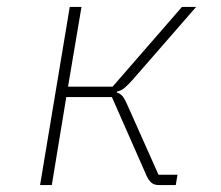

<svg xmlns="http://www.w3.org/2000/svg" viewBox="-20 -536 640 556"><path d="M182 -516H216L177 -285H306L507 -516H548L365 -306Q349 -288 339.5 -280.5Q330 -273 319 -271L318 -268Q326 -266 332.5 -260Q339 -254 348 -234L439 -30H494L489 0H441Q427 0 419 -6.5Q411 -13 404 -28L304 -255H172L130 0H96Z"/></svg>

Font: IBM Plex Mono ExtraLight
Style: Italic
Weight: 200
Italic angle: -9°
Monospace: yes
Designer: Mike Abbink, Paul van der Laan, Pieter van Rosmalen
Foundry: Bold Monday
Version: Version 2.3